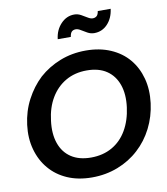

<svg xmlns="http://www.w3.org/2000/svg" viewBox="-101 -1035 979 1127"><g transform="rotate(-10 389.0 -472.0)"><path d="M357 8Q274 8 210 -20Q146 -48 104 -98Q62 -147 43 -215Q24 -283 34 -362Q44 -442 79.5 -509.5Q115 -577 168 -627Q223 -676 294 -704Q365 -732 448 -732Q530 -732 595 -704Q660 -676 702 -626Q744 -576 762 -508.5Q780 -441 770 -362Q760 -283 725.5 -215Q691 -147 637 -98Q583 -48 511 -20Q439 8 357 8ZM371 -108Q442 -108 496.5 -139Q551 -170 584.5 -227.5Q618 -285 628 -362Q638 -439 618 -496Q598 -553 551.5 -584.5Q505 -616 433 -616Q362 -616 307.5 -584.5Q253 -553 219 -496Q185 -439 176 -362Q166 -285 186 -227.5Q206 -170 253 -139Q300 -108 371 -108ZM522 -911Q536 -911 545.5 -919Q555 -927 558 -948H635Q628 -893 595.5 -858.5Q563 -824 516 -824Q495 -824 476 -834.5Q457 -845 441 -855Q425 -865 412 -865Q397 -865 388 -856.5Q379 -848 376 -826H298Q304 -880 338 -916Q372 -952 418 -952Q439 -952 458 -941.5Q477 -931 493 -921Q509 -911 522 -911Z"/></g></svg>

Font: Aleo
Style: Bold Italic
Weight: 700
Italic angle: -7°
Version: Version 2.001;gftools[0.9.29]